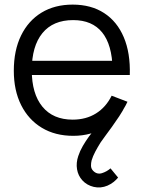

<svg xmlns="http://www.w3.org/2000/svg" viewBox="-20 -575 625 834"><path d="M447 231.3Q417.3 243.8 387.2 236.8Q357.2 229.7 337.7 208.3Q319.2 188 314.6 160.1Q310 132.2 320 102.7Q327.3 80.5 339.9 58.8Q352.5 37.2 366 18.7Q375 6 394 -16Q413 -38 433.4 -64.4Q453.8 -90.8 467.7 -117.3L524 -114.7Q513.2 -93.2 497.6 -69.5Q482 -45.8 466 -23.7Q450 -1.5 436.8 16.1Q423.7 33.7 417.3 43.3Q404.5 63.7 393.8 83.8Q383.2 103.8 378 121.7Q375.2 132.5 375.3 145Q375.5 157.5 384.7 167Q401.3 183.8 422.7 177.2Q444 170.5 460 156.3L493 196.3Q484.5 206.8 473 215.8Q461.5 224.8 447 231.3ZM298.3 15Q219.7 15 161.8 -19.9Q103.8 -54.8 71.9 -118.4Q40 -182 40 -267.7Q40 -356.2 71.5 -420.7Q103 -485.2 160.3 -520.1Q217.7 -555 295.7 -555Q375.7 -555 432.2 -518.3Q488.7 -481.7 517.7 -413.2Q546.7 -344.7 543.8 -249.3H469V-275.3Q467 -380.5 423.8 -434.1Q380.5 -487.7 297.7 -487.7Q210.5 -487.7 164.2 -431.1Q118 -374.5 118 -270Q118 -167.8 164.2 -111.6Q210.5 -55.3 295.7 -55.3Q353.7 -55.3 396.8 -82.2Q440 -109 465 -159.3L533.7 -133Q501.5 -62.3 439.2 -23.7Q377 15 298.3 15ZM504.7 -249.3H92V-311H504.7Z"/></svg>

Font: Manrope Variable Light
Style: Regular
Weight: 200
Designer: Mikhail Sharanda
Foundry: Mikhail Sharanda
Version: Version 4.505